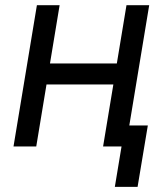

<svg xmlns="http://www.w3.org/2000/svg" viewBox="-20 -566 644 742"><path d="M451.7 -320.8 438 -239.7H138.7L152.3 -320.8ZM210.4 -545.9 120.1 0H32.2L122.6 -545.9ZM556.6 -545.9 466.3 0H378.4L468.8 -545.9ZM423.8 156.2 449.7 0H413.1L426.3 -81.1H551.3L511.7 156.2Z"/></svg>

Font: Inter Variable
Style: Italic
Weight: 400
Italic angle: -9.39999°
Designer: Rasmus Andersson
Foundry: rsms
Version: Version 4.001;git-9221beed3